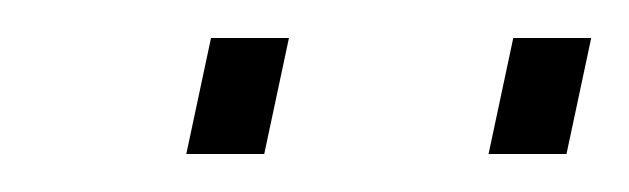

<svg xmlns="http://www.w3.org/2000/svg" viewBox="-20 -705 331 101"><path d="M237 -624 250 -685H291L278 -624ZM78 -624 91 -685H132L119 -624Z"/></svg>

Font: Saira Condensed Thin
Style: Italic
Weight: 250
Width: 3
Italic angle: -12°
Designer: Hector Gatti with collaboration of the Omnibus-Type team
Foundry: Omnibus-Type
Version: Version 1.101